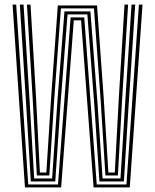

<svg xmlns="http://www.w3.org/2000/svg" viewBox="-20 -820 678 840"><path d="M89.2 0 35 -800H50.8L103.5 -13H233.8L289 -744H348.5L403.2 -13H533.2L587.8 -800H603.5L547.8 0H389.5L334.8 -731H302.8L247.5 0ZM114.8 -26 94.2 -367 66.8 -800H83L109.5 -378.8L129.5 -39.2H208L231 -375L262 -770.2H375.5L406.5 -369.8L428.8 -39.2H507.2L527.8 -372L555.5 -800H571.5L542.8 -360.5L522 -26H415L392.8 -358L362.2 -757H275.5L244.5 -362.2L221.8 -26ZM141.2 -52.2 123 -387.5 97.8 -800H113.5L137.5 -396.2L154.5 -65.2H182.8L203.8 -395.5L233 -796.2H404.5L433.8 -390L454.2 -65.2H482.2L499.8 -391L524.8 -800H540.5L514 -381.5L495.8 -52.2H441.2L420.5 -380L391 -783.2H246.5L217.2 -385.2L195.8 -52.2Z"/></svg>

Font: Big Shoulders Inline Text
Style: Regular
Weight: 400
Designer: Patric King
Foundry: XO Type Co
Version: Version 1.000